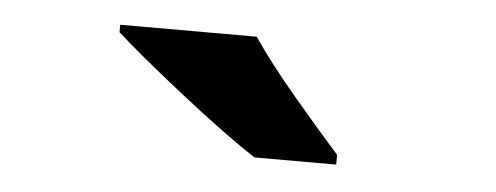

<svg xmlns="http://www.w3.org/2000/svg" viewBox="-27 -814 659 255"><g transform="rotate(5 302.0 -686.0)"><path d="M307 -766H125V-756Q156 -728 217 -680Q278 -632 318 -606H427V-619Q402 -647 366 -689.5Q330 -732 307 -766Z"/></g></svg>

Font: Noto Sans UI Extra
Style: Regular
Weight: 800
Designer: Monotype Design Team
Foundry: Monotype Imaging Inc.
Version: Version 1.901